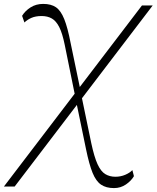

<svg xmlns="http://www.w3.org/2000/svg" viewBox="-55 -758 801 982"><path d="M-35 196 671 -730H726L20 196ZM528 204Q488 204 462 186.5Q436 169 418.5 126Q401 83 385 5L335 -237L361 -271L412 -25Q427 45 444 82Q461 119 483.5 132.5Q506 146 535 146Q562 146 585.5 136Q609 126 622 112L630 143Q616 167 589 185.5Q562 204 528 204ZM331 -258 276 -529Q264 -588 248 -619.5Q232 -651 210 -663.5Q188 -676 158 -676Q127 -676 105.5 -666.5Q84 -657 70 -643L58 -677Q73 -702 101 -720Q129 -738 166 -738Q206 -738 231 -721Q256 -704 273.5 -660.5Q291 -617 306 -539L357 -294Z"/></svg>

Font: Savate ExtraLight
Style: Italic
Weight: 200
Italic angle: -11°
Designer: Max Esnée
Foundry: Plomb Type
Version: Version 2.000